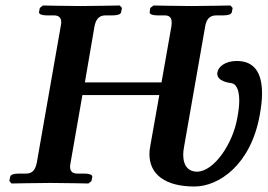

<svg xmlns="http://www.w3.org/2000/svg" viewBox="-20 -667 974 699"><path d="M527 -135C525 -125 524 -115 524 -106C524 -31 583 12 688 12C776 12 893.6 -66.1 926 -250C930.9 -278 934 -304 934 -327C934 -402 906 -445 842 -445C800 -445 775 -424 772 -405C771 -403 771 -401 771 -399C771 -372 809 -366 824 -364C838 -361 851 -344 851 -301C851 -284 849 -264 844 -238C828 -144 759 -42 697 -42C668 -42 647 -61 647 -104C647 -112 648 -122 650 -132L727 -571C731 -596 743 -611 767 -611H793C811 -611 823 -615 824 -623L827 -638L819 -647C819 -647 712 -645 677 -645C638 -645 539 -647 539 -647L527 -638L525 -623C523 -615 537 -611 553 -611H579C597 -611 605 -603 605 -585C605 -582 605 -577 604 -571L568 -367H289L324 -571C329 -596 340 -611 364 -611H390C408 -611 420 -615 421 -623L424 -638L416 -647C416 -647 310 -645 274 -645C235 -645 136 -647 136 -647L125 -638L122 -623C121 -615 134 -611 150 -611H176C194 -611 203 -603 203 -585C203 -582 202 -577 201 -571L114 -75C109 -50 99 -35 75 -35H48C30 -35 18 -31 17 -23L14 -8L22 1C22 1 128 -1 164 -1C203 -1 302 1 302 1L313 -8L316 -23C317 -31 304 -35 289 -35H262C244 -35 235 -43 235 -61C235 -64 236 -69 237 -75L280 -321H560Z"/></svg>

Font: Linux Libertine O
Style: Bold Italic
Weight: 700
Italic angle: -11.5°
Designer: Philipp H. Poll
Foundry: Philipp H. Poll
Version: Version 4.1.0